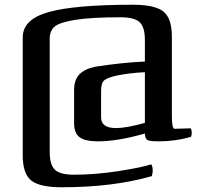

<svg xmlns="http://www.w3.org/2000/svg" viewBox="-20 -684 860 811"><path d="M619 10Q625 20 625 36Q625 49 621 60Q458 107 240 107Q148 107 112 78.5Q76 50 76 -28V-526Q76 -603 187 -633.5Q298 -664 542 -664Q634 -664 670 -635.5Q706 -607 706 -529V-195Q706 -140 717 -140L786 -142Q790 -134 790 -123Q790 -115 787 -106Q720 -87 652 -87Q613 -87 603 -92.5Q593 -98 592 -120Q477 -87 394 -87Q339 -87 316 -104.5Q293 -122 293 -163V-303Q293 -346 314.5 -369Q336 -392 381 -402Q497 -420 592 -424V-515Q592 -570 569.5 -590.5Q547 -611 490 -611Q364 -611 297 -600Q230 -589 210 -571Q190 -553 190 -521V-42Q190 13 212.5 33.5Q235 54 292 54Q383 54 482 38.5Q581 23 619 10ZM592 -165V-379Q528 -376 474 -365Q433 -356 420 -344.5Q407 -333 407 -299V-188Q407 -143 470 -143Q514 -143 592 -165Z"/></svg>

Font: Federant
Style: Medium
Weight: 500
Designer: Cyreal (www.cyreal.org)
Foundry: Cyreal (www.cyreal.org)
Version: Version 1.010